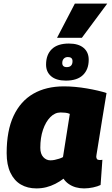

<svg xmlns="http://www.w3.org/2000/svg" viewBox="-20 -1037 621 1067"><path d="M447 10Q423 10 401.5 4Q380 -2 362 -14.5Q344 -27 333 -44Q312 -28 287.5 -15.5Q263 -3 237 3.5Q211 10 182 10Q133 10 96 -11.5Q59 -33 38 -77Q17 -121 17 -186Q17 -311 55.5 -393Q94 -475 165 -516Q236 -557 335 -557Q366 -557 398.5 -554Q431 -551 463 -545.5Q495 -540 523 -533.5Q551 -527 572 -520Q557 -430 547 -368Q537 -306 531 -268Q525 -230 521.5 -209Q518 -188 516.5 -178.5Q515 -169 515 -167Q515 -158 519 -153Q523 -148 532 -148Q536 -148 540.5 -148Q545 -148 549 -149L539 -9Q523 -1 497.5 4.5Q472 10 447 10ZM330 -164 368 -404Q357 -409 344 -410.5Q331 -412 317 -412Q285 -412 259.5 -386Q234 -360 219 -316Q204 -272 204 -216Q204 -182 220.5 -164Q237 -146 260 -146Q272 -146 284 -148.5Q296 -151 308.5 -155Q321 -159 330 -164ZM346 -589Q293 -589 264.5 -613Q236 -637 236 -678Q236 -733 268 -764Q300 -795 363 -795Q416 -795 444.5 -771Q473 -747 473 -705Q473 -651 441 -620Q409 -589 346 -589ZM351 -664Q367 -664 375 -672.5Q383 -681 383 -697Q383 -720 357 -720Q343 -720 334.5 -711Q326 -702 326 -687Q326 -664 351 -664ZM297 -827 396 -1017H576L435 -827Z"/></svg>

Font: Georama ExtraBold
Style: Italic
Weight: 800
Italic angle: -9°
Version: Version 1.001